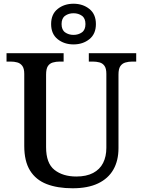

<svg xmlns="http://www.w3.org/2000/svg" viewBox="-20 -999 765 1029"><path d="M369 10Q288 10 230 -12.5Q172 -35 141 -85Q110 -135 110 -217V-603Q110 -632 99.5 -646Q89 -660 72.5 -664.5Q56 -669 37 -669H15V-714H321V-669H300Q280 -669 263 -664Q246 -659 236.5 -644.5Q227 -630 227 -599V-210Q227 -124 272 -88.5Q317 -53 389 -53Q443 -53 479 -72Q515 -91 532.5 -125.5Q550 -160 550 -207V-603Q550 -632 540 -646Q530 -660 513.5 -664.5Q497 -669 477 -669H456V-714H710V-669H689Q669 -669 652 -664Q635 -659 625 -644.5Q615 -630 615 -599V-205Q615 -138 587.5 -90Q560 -42 505.5 -16Q451 10 369 10ZM374 -761Q324 -761 289 -789Q254 -817 254 -870Q254 -923 289 -951Q324 -979 374 -979Q424 -979 459 -951Q494 -923 494 -870Q494 -817 459 -789Q424 -761 374 -761ZM374 -812Q400 -812 419 -825.5Q438 -839 438 -870Q438 -901 419 -914.5Q400 -928 374 -928Q348 -928 329 -914.5Q310 -901 310 -870Q310 -839 329 -825.5Q348 -812 374 -812Z"/></svg>

Font: Noto Serif Thai Medium
Style: Regular
Weight: 500
Version: Version 2.001